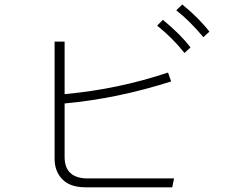

<svg xmlns="http://www.w3.org/2000/svg" viewBox="-20 -841 1040 843"><path d="M219.7 -143.6V-658.2H263.7V-427.7Q499 -449.2 717.8 -522.5L731.4 -483.4Q496.1 -408.2 263.7 -386.7V-152.3Q263.7 -57.6 365.2 -57.6H744.1L736.3 -18.6H355.5Q288.1 -18.6 253.9 -53.7Q219.7 -88.9 219.7 -143.6ZM753.9 -795.9 780.3 -821.3Q853.5 -761.7 899.4 -702.1L873 -677.7Q813.5 -749 753.9 -795.9ZM669.9 -728.5 695.3 -753.9Q771.5 -691.4 816.4 -632.8L790 -608.4Q737.3 -674.8 669.9 -728.5Z"/></svg>

Font: Gothic A1 ExtraLight
Style: Regular
Weight: 275
Designer: HanYang I&C Co.,Ltd.
Foundry: HanYang I&C Co.,Ltd.
Version: Version 2.50